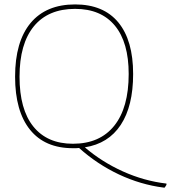

<svg xmlns="http://www.w3.org/2000/svg" viewBox="-20 -662 769 864"><path d="M361.8 1Q438 66.4 533.2 109.4Q628.4 152.3 729 164.1V169.9L721.2 182.1H715.8Q612.8 168.9 515.1 123Q417 76.7 335.9 3.9Q326.2 4.9 322.3 4.9H308.1Q182.1 4.9 115.2 -78.1Q47.9 -161.6 47.9 -316.9Q47.9 -474.6 117.7 -558.6Q187.5 -642.1 317.9 -642.1Q445.3 -642.1 512.2 -561.5Q579.1 -480.5 579.1 -329.1Q579.1 -184.6 523.4 -100.1Q467.8 -15.6 361.8 1ZM67.9 -316.9Q67.9 -169.9 129.9 -92.8Q192.4 -15.1 308.1 -15.1Q429.2 -15.1 494.1 -96.2Q559.1 -177.2 559.1 -329.1Q559.1 -471.2 497.1 -546.4Q434.6 -622.1 317.9 -622.1Q196.8 -622.1 132.3 -543.5Q67.9 -464.8 67.9 -316.9Z"/></svg>

Font: Datalegreya
Style: Dot
Weight: 700
Designer: Figs Lab
Foundry: Figs Lab
Version: Version 1.002;PS 001.002;hotconv 1.0.70;makeotf.lib2.5.58329